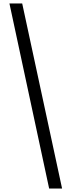

<svg xmlns="http://www.w3.org/2000/svg" viewBox="-20 -819 409 1098"><path d="M335 259 107 -799H34L261 259Z"/></svg>

Font: Noto Serif Sinhala ExtraCondensed
Style: Bold
Weight: 700
Width: 2
Designer: Jelle Bosma - Monotype Design Team
Foundry: Monotype Imaging Inc.
Version: Version 2.007